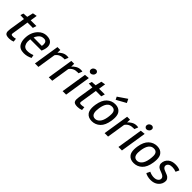

<svg xmlns="http://www.w3.org/2000/svg" viewBox="308 -2136 3531 3531"><g transform="rotate(45 2073.0 -370.5)"><path d="M193 13Q115 13 96 -19Q83 -39 83 -70Q83 -101 88 -131L136 -435L38 -440L57 -499L150 -506L178 -626L261 -641L240 -506H388L367 -435H227L178 -122Q174 -107 174 -97Q174 -87 176 -80Q182 -63 209 -63Q255 -63 288 -74L295 -7Q244 13 193 13Z M779 -468Q807 -433 807 -380.5Q807 -328 775 -253H481Q477 -227 477 -189Q477 -151 496 -115Q522 -62 592 -62Q662 -62 728 -90L741 -28Q663 13 577 13Q465 13 423 -64Q394 -116 394 -191Q394 -347 487 -444Q557 -516 649.5 -516Q742 -516 779 -468ZM718 -318Q722 -351 722 -362Q722 -442 650 -442Q583 -442 544 -394Q513 -356 501 -320Z M1176 -516Q1205 -516 1219 -511L1190 -439Q1181 -440 1164 -440Q1056 -440 1003 -361L946 0H856L936 -506H1011L1009 -431Q1032 -461 1077.5 -488.5Q1123 -516 1176 -516Z M1536 -516Q1565 -516 1579 -511L1550 -439Q1541 -440 1524 -440Q1416 -440 1363 -361L1306 0H1216L1296 -506H1371L1369 -431Q1392 -461 1437.5 -488.5Q1483 -516 1536 -516Z M1747 -511 1667 0H1576L1655 -502ZM1783 -672Q1783 -636 1760 -614.5Q1737 -593 1712 -593Q1687 -593 1673.5 -609.5Q1660 -626 1660 -638Q1660 -676 1683.5 -695.5Q1707 -715 1732 -715Q1757 -715 1770 -699.5Q1783 -684 1783 -672Z M1972 13Q1894 13 1875 -19Q1862 -39 1862 -70Q1862 -101 1867 -131L1915 -435L1817 -440L1836 -499L1929 -506L1957 -626L2040 -641L2019 -506H2167L2146 -435H2006L1957 -122Q1953 -107 1953 -97Q1953 -87 1955 -80Q1961 -63 1988 -63Q2034 -63 2067 -74L2074 -7Q2023 13 1972 13Z M2204 -50Q2173 -93 2173 -170Q2173 -206 2180 -251Q2202 -388 2270.5 -452Q2339 -516 2433 -516Q2527 -516 2572 -453Q2603 -411 2603 -334Q2603 -297 2596 -252Q2575 -115 2506.5 -51Q2438 13 2344 13Q2250 13 2204 -50ZM2420 -442Q2302 -442 2272 -251Q2266 -212 2266 -181Q2266 -61 2358 -61Q2406 -61 2447 -106Q2488 -151 2504 -251Q2511 -298 2511 -338Q2511 -442 2420 -442ZM2566 -681 2378 -577 2351 -632 2530 -754Z M2988 -516Q3017 -516 3031 -511L3002 -439Q2993 -440 2976 -440Q2868 -440 2815 -361L2758 0H2668L2748 -506H2823L2821 -431Q2844 -461 2889.5 -488.5Q2935 -516 2988 -516Z M3199 -511 3119 0H3028L3107 -502ZM3235 -672Q3235 -636 3212 -614.5Q3189 -593 3164 -593Q3139 -593 3125.5 -609.5Q3112 -626 3112 -638Q3112 -676 3135.5 -695.5Q3159 -715 3184 -715Q3209 -715 3222 -699.5Q3235 -684 3235 -672Z M3293 -50Q3262 -93 3262 -170Q3262 -206 3269 -251Q3291 -388 3359.5 -452Q3428 -516 3522 -516Q3616 -516 3661 -453Q3692 -411 3692 -334Q3692 -297 3685 -252Q3664 -115 3595.5 -51Q3527 13 3433 13Q3339 13 3293 -50ZM3509 -442Q3391 -442 3361 -251Q3355 -212 3355 -181Q3355 -61 3447 -61Q3495 -61 3536 -106Q3577 -151 3593 -251Q3600 -298 3600 -338Q3600 -442 3509 -442Z M3764 -92Q3826 -63 3881 -63Q3936 -63 3964 -84Q3999 -108 3999 -145Q3999 -192 3927 -220Q3894 -232 3861 -246Q3828 -260 3811 -286.5Q3794 -313 3794 -334Q3794 -425 3861 -476Q3915 -516 3997 -516Q4079 -516 4125 -487L4093 -420Q4039 -440 3989.5 -440Q3940 -440 3914 -422Q3881 -400 3881 -363Q3881 -317 3954 -291Q3987 -279 4020 -264.5Q4053 -250 4070.5 -224Q4088 -198 4088 -177Q4088 -90 4020 -34Q3963 13 3872 13Q3830 13 3789.5 2Q3749 -9 3730 -24Z"/></g></svg>

Font: Rambla
Style: Italic
Weight: 400
Italic angle: -12°
Designer: Martin Sommaruga
Foundry: Martin Sommaruga
Version: Version 1.001